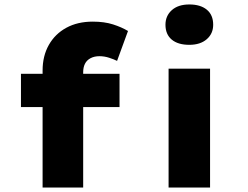

<svg xmlns="http://www.w3.org/2000/svg" viewBox="-20 -841 1114 861"><path d="M171 0V-525Q171 -590 199 -639.5Q227 -689 277.5 -716.5Q328 -744 396 -744Q448 -744 487 -731.5Q526 -719 554 -702L505 -568Q491 -575 469.5 -582Q448 -589 426 -589Q403 -589 386 -580Q369 -571 361 -555Q353 -539 353 -517V0H263Q231 0 208.5 0Q186 0 171 0ZM74 -361V-510H516V-361ZM736 0V-533H922V0ZM829 -640Q778 -640 750 -663.5Q722 -687 722 -730Q722 -770 750.5 -795.5Q779 -821 829 -821Q879 -821 907.5 -797.5Q936 -774 936 -730Q936 -690 907 -665Q878 -640 829 -640Z"/></svg>

Font: Lexend Giga ExtraBold
Style: Regular
Weight: 800
Designer: Bonnie Shaver-Troup, Thomas Jockin
Foundry: Lexend
Version: Version 1.007